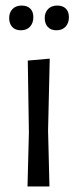

<svg xmlns="http://www.w3.org/2000/svg" viewBox="-20 -671 278 691"><path d="M89 -640C81.7 -647.3 71.3 -651 58 -651C44 -651 33 -646.8 25 -638.5C17 -630.2 13 -619.3 13 -606C13 -592.7 16.7 -582 24 -574C31.3 -566 41.7 -562 55 -562C69 -562 80 -566.3 88 -575C96 -583.7 100 -595 100 -609C100 -622.3 96.3 -632.7 89 -640ZM217 -640C209.7 -647.3 199.3 -651 186 -651C172 -651 161 -646.8 153 -638.5C145 -630.2 141 -619.3 141 -606C141 -592.7 144.7 -582 152 -574C159.3 -566 169.7 -562 183 -562C197 -562 208 -566.3 216 -575C224 -583.7 228 -595 228 -609C228 -622.3 224.3 -632.7 217 -640ZM158 0 153 -201 159 -460 80 -453 84 -194 79 0Z"/></svg>

Font: Alegreya Sans
Style: Regular
Weight: 400
Designer: Juan Pablo del Peral
Foundry: Huerta Tipografica
Version: Version 1.000;PS 001.000;hotconv 1.0.70;makeotf.lib2.5.58329